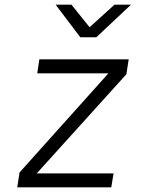

<svg xmlns="http://www.w3.org/2000/svg" viewBox="-20 -805 640 825"><path d="M54 0 64 -64 446 -490H140L149 -550H533L523 -486L138 -60H468L458 0ZM325 -645 219 -785H287L365 -688L472 -785H543L394 -645Z"/></svg>

Font: JetBrains Mono NL ExtraLight
Style: Italic
Weight: 200
Italic angle: -9°
Monospace: yes
Designer: Philipp Nurullin, Konstantin Bulenkov
Foundry: JetBrains
Version: Version 2.305; ttfautohint (v1.8.4.7-5d5b)